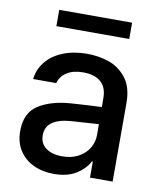

<svg xmlns="http://www.w3.org/2000/svg" viewBox="-81 -772 706 849"><g transform="rotate(10 271.5 -347.5)"><path d="M237.3 -308.6Q270.5 -311 309.8 -313.2Q349.1 -315.4 376.5 -316.4L376 -358.4Q376 -403.8 348.6 -428.5Q321.3 -453.1 268.6 -453.1Q224.1 -453.1 195.8 -434.8Q167.5 -416.5 159.2 -385.7H55.7Q60.5 -429.7 88.4 -464.1Q116.2 -498.5 163.8 -517.8Q211.4 -537.1 272.5 -537.1Q322.8 -537.1 369.4 -521.5Q416 -505.9 448.2 -464.8Q480.5 -423.8 480.5 -352.5V0H378.9V-72.3H375Q356.9 -37.1 317.6 -12.7Q278.3 11.7 217.8 11.7Q167 11.7 126.5 -7.3Q85.9 -26.4 62.5 -62.7Q39.1 -99.1 39.1 -149.4Q39.1 -231.9 94.7 -267.1Q150.4 -302.2 237.3 -308.6ZM241.2 -71.3Q282.2 -71.3 313 -87.6Q343.8 -104 360.4 -131.6Q377 -159.2 377 -191.4L376.5 -239.7L252 -231.4Q198.7 -227.5 169.7 -207.3Q140.6 -187 140.6 -148.4Q140.6 -111.3 168.2 -91.3Q195.8 -71.3 241.2 -71.3ZM443.4 -633.8H116.2V-707H443.4Z"/></g></svg>

Font: Pretendard Medium
Style: Regular
Weight: 500
Designer: Base glyphs from Inter by Rasmus Andersson; Hangeul glyphs from Noto Sans CJK(Source Han Sans) by Jang Soo-young and Kan
Foundry: Kil Hyung-jin
Version: Version 1.309